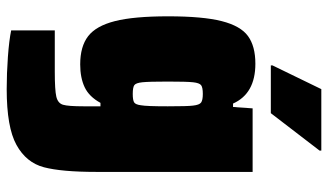

<svg xmlns="http://www.w3.org/2000/svg" viewBox="-218 -532 956 559"><g transform="rotate(90 259.5 -252.0)"><path d="M68 193V66H188Q242 66 261 61.5Q280 57 284.5 42Q289 27 289 -18V-67H279Q261 -34 233.5 -21Q206 -8 167 -8Q115 -8 85 -31Q55 -54 41 -109Q27 -164 27 -264Q27 -365 41 -420Q55 -475 84.5 -496.5Q114 -518 165 -518Q252 -518 281 -453H291L295 -510H480V-55Q480 46 466.5 97.5Q453 149 401.5 177.5Q350 206 239 206Q193 206 145 202.5Q97 199 68 193ZM286 -185Q289 -201 289 -263Q289 -321 287 -336Q285 -355 278 -360Q271 -365 253 -365Q234 -365 227.5 -360Q221 -355 219 -336.5Q217 -318 217 -263Q217 -208 219 -189Q221 -170 227.5 -165.5Q234 -161 253 -161Q271 -161 277.5 -165Q284 -169 286 -185ZM170 -563V-568L239 -710H418V-705L309 -563Z"/></g></svg>

Font: Saira Semi Condensed Black
Style: Regular
Weight: 900
Width: 4
Designer: Hector Gatti with collaboration of the Omnibus-Type team
Foundry: Omnibus-Type
Version: Version 1.001; ttfautohint (v1.8)